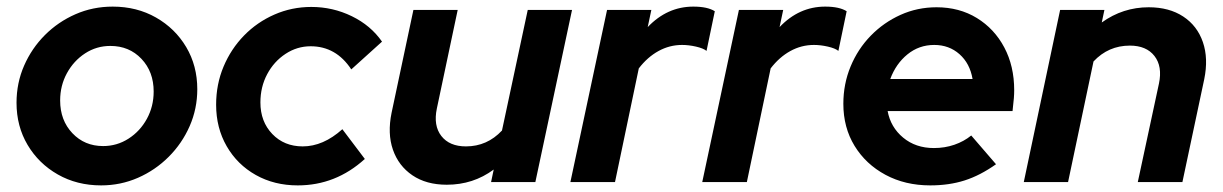

<svg xmlns="http://www.w3.org/2000/svg" viewBox="-20 -551 3702 581"><path d="M286 10Q213 10 155 -23Q97 -56 63.5 -112.5Q30 -169 30 -240Q30 -300 53 -352.5Q76 -405 116 -445Q156 -485 208.5 -508Q261 -531 321 -531Q394 -531 452 -498Q510 -465 543.5 -408.5Q577 -352 577 -281Q577 -222 554 -169.5Q531 -117 490.5 -76.5Q450 -36 397.5 -13Q345 10 286 10ZM292 -109Q334 -109 369 -131.5Q404 -154 424.5 -191.5Q445 -229 445 -274Q445 -334 408 -373Q371 -412 314 -412Q272 -412 237.5 -389.5Q203 -367 182.5 -329.5Q162 -292 162 -247Q162 -187 199 -148Q236 -109 292 -109Z M881 10Q810 10 754 -21.5Q698 -53 666 -108.5Q634 -164 634 -234Q634 -296 656.5 -349.5Q679 -403 718.5 -443.5Q758 -484 810.5 -507Q863 -530 922 -530Q987 -530 1044.5 -502Q1102 -474 1136 -425L1043 -341Q997 -411 920 -411Q879 -411 844 -388Q809 -365 788.5 -326.5Q768 -288 768 -241Q768 -183 804 -145.5Q840 -108 896 -108Q958 -108 1016 -160L1084 -70Q996 10 881 10Z M1332 8Q1270 8 1228 -20.5Q1186 -49 1169 -98Q1152 -147 1165 -210L1231 -521H1365L1302 -223Q1291 -171 1315.5 -139.5Q1340 -108 1390 -108Q1454 -108 1499 -156L1577 -521H1711L1600 0H1466L1474 -38Q1412 8 1332 8Z M1706 0 1817 -521H1951L1940 -469Q1999 -531 2078 -531Q2121 -531 2143 -517L2118 -397Q2108 -405 2086 -410Q2064 -415 2044 -415Q2006 -415 1972.5 -396.5Q1939 -378 1913 -344L1841 0Z M2105 0 2216 -521H2350L2339 -469Q2398 -531 2477 -531Q2520 -531 2542 -517L2517 -397Q2507 -405 2485 -410Q2463 -415 2443 -415Q2405 -415 2371.5 -396.5Q2338 -378 2312 -344L2240 0Z M2795 10Q2719 10 2659.5 -22Q2600 -54 2566 -109.5Q2532 -165 2532 -237Q2532 -297 2554 -350Q2576 -403 2615 -443Q2654 -483 2705 -506Q2756 -529 2814 -529Q2883 -529 2936 -496.5Q2989 -464 3019 -407.5Q3049 -351 3049 -278Q3049 -267 3048 -254Q3047 -241 3044 -215H2666Q2675 -166 2713 -134.5Q2751 -103 2806 -103Q2839 -103 2868 -113Q2897 -123 2919 -141L2994 -54Q2946 -20 2899 -5Q2852 10 2795 10ZM2674 -312H2923Q2915 -359 2883.5 -387Q2852 -415 2807 -415Q2761 -415 2726 -386.5Q2691 -358 2674 -312Z M3078 0 3188 -521H3322L3314 -483Q3378 -529 3456 -529Q3518 -529 3560.5 -501Q3603 -473 3620 -423.5Q3637 -374 3624 -311L3558 0H3423L3487 -298Q3498 -350 3473.5 -381.5Q3449 -413 3399 -413Q3334 -413 3289 -365L3212 0Z"/></svg>

Font: Red Hat Display
Style: Bold Italic
Weight: 700
Italic angle: -12°
Designer: Pentagram, MCKL
Foundry: Pentagram, MCKL
Version: Version 1.023; ttfautohint (v1.8.3)